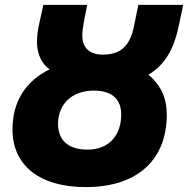

<svg xmlns="http://www.w3.org/2000/svg" viewBox="-20 -734 768 784"><path d="M330 30C548 30 661 -88 661 -265C661 -330 641 -382 586 -429C656 -470 691 -539 709 -624L728 -714H545L526 -622C510 -549 475 -511 400 -511C340 -511 316 -545 316 -588C316 -608 319 -621 322 -642L336 -714H157L142 -646C134 -614 131 -585 131 -564C131 -522 145 -476 183 -451C83 -402 31 -318 31 -205C31 -60 140 30 330 30ZM337 -123C262 -123 217 -159 217 -228C217 -304 269 -364 363 -364C444 -364 475 -323 475 -266C475 -186 429 -123 337 -123Z"/></svg>

Font: Noto Sans SemiCondensed Black
Style: Italic
Weight: 900
Width: 4
Italic angle: -12°
Designer: Monotype Design Team
Foundry: Monotype Imaging Inc.
Version: Version 2.013